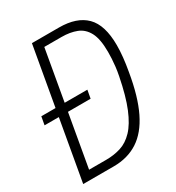

<svg xmlns="http://www.w3.org/2000/svg" viewBox="-166 -789 819 892"><g transform="rotate(-30 243.0 -343.0)"><path d="M0 -326 8 -370H255L247 -326ZM19 0 140 -686H285Q380 -686 428.5 -637.5Q477 -589 477 -481Q477 -451 473.5 -417Q470 -383 463 -344Q443 -224 406 -148Q369 -72 313.5 -36Q258 0 183 0ZM76 -44H168Q210 -44 246.5 -55.5Q283 -67 314 -99.5Q345 -132 370 -192.5Q395 -253 414 -350Q419 -375 421.5 -397Q424 -419 425 -438Q426 -457 426 -474Q426 -543 407 -579Q388 -615 353.5 -628.5Q319 -642 273 -642H181Z"/></g></svg>

Font: Archivo ExtraCondensed Thin
Style: Italic
Weight: 250
Width: 2
Italic angle: -10°
Designer: Hector Gatti
Foundry: Omnibus-Type
Version: Version 2.001